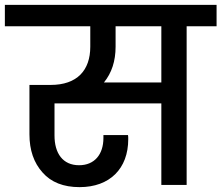

<svg xmlns="http://www.w3.org/2000/svg" viewBox="-44 -760 910 789"><path d="M327 -652V-568C327 -471 273 -411 164 -411H77V-208C77 -143 95 -91 131 -51C166 -11 217 9 283 9C407 9 483 -67 483 -188C483 -195 483 -200 482 -205H381V-193C381 -125 344 -81 281 -81C214 -81 180 -130 180 -203V-335H619V0H723V-652H846V-740H-24V-652ZM383 -421C415 -460 431 -509 431 -568V-652H619V-421Z"/></svg>

Font: Poppins Medium
Style: Regular
Weight: 500
Designer: Ninad Kale (Devanagari), Jonny Pinhorn (Latin)
Foundry: Indian Type Foundry
Version: 4.004